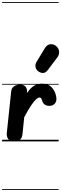

<svg xmlns="http://www.w3.org/2000/svg" viewBox="-25 -1349 584 1832"><path d="M108.5 0Q67.5 0 52 -24.2Q36.5 -48.5 40 -80.5L81.5 -476Q85 -509 108 -525Q131 -541 167.5 -541Q204.5 -541 220.2 -520.5Q236 -500 233.5 -467L233 -461Q262 -506 296.5 -528.5Q331 -551 375.5 -551Q435 -551 467 -517Q499 -483 509.5 -435.5Q518 -399 508 -376Q498 -353 471.5 -343Q440.5 -333.5 412.8 -344.8Q385 -356 375.5 -394Q372 -408 365.8 -413.2Q359.5 -418.5 350.5 -418.5Q338 -418.5 318.8 -401.2Q299.5 -384 271.8 -343Q244 -302 206 -230L189.5 -69Q188 -53.5 181.5 -37.5Q175 -21.5 158.2 -10.8Q141.5 0 108.5 0ZM108.5 0Q67.5 0 52 -24.2Q36.5 -48.5 40 -80.5L81.5 -476Q85 -509 108 -525Q131 -541 167.5 -541Q204.5 -541 220.2 -520.5Q236 -500 233.5 -467L233 -461Q262 -506 296.5 -528.5Q331 -551 375.5 -551Q435 -551 467 -517Q499 -483 509.5 -435.5Q518 -399 508 -376Q498 -353 471.5 -343Q440.5 -333.5 412.8 -344.8Q385 -356 375.5 -394Q372 -408 365.8 -413.2Q359.5 -418.5 350.5 -418.5Q338 -418.5 318.8 -401.2Q299.5 -384 271.8 -343Q244 -302 206 -230L189.5 -69Q188 -53.5 181.5 -37.5Q175 -21.5 158.2 -10.8Q141.5 0 108.5 0ZM346.5 -664Q323.5 -678 315.2 -704.2Q307 -730.5 323.5 -758L400.5 -885.5Q424.5 -925.5 457.2 -927.2Q490 -929 513 -907.5Q536.5 -886.5 538.8 -856.5Q541 -826.5 522.5 -802L430 -679.5Q411.5 -655 389.8 -653Q368 -651 346.5 -664ZM-5 455H534.5V463H-5ZM-5 -16H534.5V0H-5ZM-5 -549H534.5V-541H-5ZM-5 -1329H534.5V-1321H-5Z"/></svg>

Font: Edu SA Dotted Guide
Style: Regular
Weight: 400
Designer: Tina and Corey Anderson, Eben Sorkin, Mirko Velimirovic
Foundry: Google for Education
Version: Version 2.000